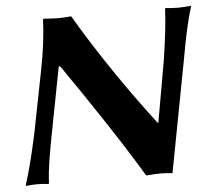

<svg xmlns="http://www.w3.org/2000/svg" viewBox="-49 -701 845 757"><g transform="rotate(-5 374.0 -322.5)"><path d="M122.6 -445 74.4 -200C57.5 -122.2 40.5 -53 23.1 0L23.6 3C23.6 3 46.8 0 69.1 0C93.4 0 112.6 3 112.6 3L115.1 0C117.2 -57 129.4 -122 144.4 -200L193.4 -455H199.4C303.7 -303.9 410.7 -144.9 499.6 3C516.4 1.5 539.9 0 556.1 0C572.1 0 587.8 1 603.6 3L688.6 -445C701.8 -520 716.5 -592 733.9 -645L732.4 -648C732.4 -648 705.2 -645 682.9 -645C658.6 -645 633.4 -648 633.4 -648L630.9 -645C628.8 -588 619.7 -520 608.6 -445L565.4 -200L562.5 -200.3C460.9 -331.9 345.5 -500.9 259.4 -648C259.4 -648 228.2 -645 209.9 -645C186.6 -645 150.4 -648 150.4 -648L147.9 -645C145.8 -588 137.8 -520 122.6 -445Z"/></g></svg>

Font: Linux Biolinum O 
Style: Bold Italic
Weight: 700
Designer: Philipp H. Poll
Foundry: Philipp H. Poll
Version: Version 1.3.2